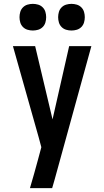

<svg xmlns="http://www.w3.org/2000/svg" viewBox="-20 -759 540 994"><path d="M135 215Q146 179 156 142.5Q166 106 176 70L194 3L180 -49L47 -520H162L252 -141L338 -520H453L263 170L250 215ZM350 -601Q336 -601 322.5 -605Q309 -609 299 -619Q289 -629 285 -642.5Q281 -656 281 -670Q281 -684 285 -697.5Q289 -711 299 -721Q309 -731 322.5 -735Q336 -739 350 -739Q364 -739 377.5 -735Q391 -731 401 -721Q411 -711 415 -697.5Q419 -684 419 -670Q419 -656 415 -642.5Q411 -629 401 -619Q391 -609 377.5 -605Q364 -601 350 -601ZM150 -601Q136 -601 122.5 -605Q109 -609 99 -619Q89 -629 85 -642.5Q81 -656 81 -670Q81 -684 85 -697.5Q89 -711 99 -721Q109 -731 122.5 -735Q136 -739 150 -739Q164 -739 177.5 -735Q191 -731 201 -721Q211 -711 215 -697.5Q219 -684 219 -670Q219 -656 215 -642.5Q211 -629 201 -619Q191 -609 177.5 -605Q164 -601 150 -601Z"/></svg>

Font: Iosevka Web
Style: Bold
Weight: 700
Monospace: yes
Designer: Belleve Invis
Foundry: Belleve Invis
Version: Version 28.0.3; ttfautohint (v1.8.3)